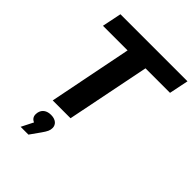

<svg xmlns="http://www.w3.org/2000/svg" viewBox="-267 -834 1235 1235"><g transform="rotate(45 350.0 -217.0)"><path d="M90 -700 63 -568H287L174 0H336L450 -568H673L700 -700ZM232 73C184 73 159 102 159 141C159 161 169 177 189 185L148 266H219L268 197C292 163 299 148 299 126C299 97 277 73 232 73Z"/></g></svg>

Font: AWKNG-Font
Style: Bold Italic
Weight: 700
Italic angle: -11.3°
Designer: Awakening Church
Foundry: Awakening Church
Version: Version 1.700;PS 001.700;hotconv 1.0.88;makeotf.lib2.5.64775